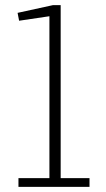

<svg xmlns="http://www.w3.org/2000/svg" viewBox="-20 -731 415 751"><path d="M52.2 -34.2H173.3V-667.5L54.7 -649.9L48.8 -680.7L187 -710.9H217.3V-34.2H330.1V0H52.2Z"/></svg>

Font: Ufes Sans Thin
Style: Regular
Weight: 100
Designer: Ricardo Esteves & Thais Bronze
Foundry: ProDesignUfes - Ricardo Esteves, Thais Bronze (This is a derivative work, based on Roboto family, by Christian Robertson
Version: Version 2.0